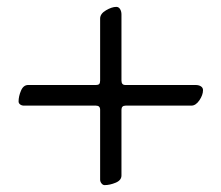

<svg xmlns="http://www.w3.org/2000/svg" viewBox="-20 -527 641 558"><path d="M271 -5V-208Q271 -220 259 -220H50Q43 -220 38.5 -223.5Q34 -227 34 -232Q34 -247 41 -263.5Q48 -280 62 -280H258Q266 -280 268.5 -283Q271 -286 271 -293V-473Q271 -487 288 -497Q305 -507 318 -507Q325 -507 329 -500.5Q333 -494 333 -485V-293Q333 -280 344 -280H548Q558 -280 564 -276Q570 -272 570 -265Q570 -251 559.5 -235.5Q549 -220 536 -220H345Q333 -220 333 -208V-17Q333 -3 316 4Q299 11 284 11Q279 11 275 6Q271 1 271 -5Z"/></svg>

Font: EB Garamond
Style: Bold
Weight: 700
Designer: Georg Duffner and Octavio Pardo
Foundry: Georg Duffner
Version: Version 1.000; ttfautohint (v1.6)